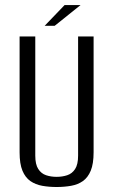

<svg xmlns="http://www.w3.org/2000/svg" viewBox="-20 -737 453 769"><path d="M206.7 12Q176 12 149.2 7.2Q122.3 2.4 101.8 -11.7Q81.3 -25.9 69.9 -53.4Q58.5 -80.9 58.5 -126.7V-591H121.3V-113.6Q121.3 -78.4 133.3 -60Q145.3 -41.6 164.6 -35.2Q183.9 -28.7 206.7 -28.7Q229.5 -28.7 249.2 -35.2Q268.8 -41.6 280.8 -60Q292.8 -78.4 292.8 -113.6V-591H354.9V-127Q354.9 -81.2 343.5 -53.5Q332.1 -25.9 311.9 -11.7Q291.8 2.4 264.6 7.2Q237.4 12 206.7 12ZM158.8 -633.6 238.6 -716.6H302.6L198.9 -633.6Z"/></svg>

Font: Alumni Sans Thin
Style: Regular
Weight: 100
Designer: Robert E. Leuschke
Foundry: Robert E. Leuschke
Version: Version 1.018